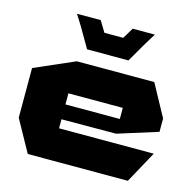

<svg xmlns="http://www.w3.org/2000/svg" viewBox="-110 -873 998 986"><g transform="rotate(15 389.5 -380.5)"><path d="M122 0 29 -168V-169H746V-168L654 0ZM29 -169V-432L242 -525H243V-169ZM243 -217V-296H532V-218ZM243 -355V-525H654L746 -356V-355ZM532 -218V-355H746V-285L533 -218ZM441 -703 476 -761H593V-760L558 -703ZM216 -703 181 -759V-761H306L341 -703ZM277 -598 216 -703H558L497 -598Z"/></g></svg>

Font: Foldit ExtraBold
Style: Regular
Weight: 800
Version: Version 1.003